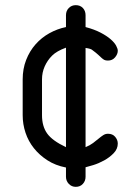

<svg xmlns="http://www.w3.org/2000/svg" viewBox="-20 -652 517 745"><path d="M236 -593Q236 -610 247 -621Q258 -632 274 -632Q291 -632 301.5 -621Q312 -610 312 -593V-547Q346 -538 370 -525.5Q394 -513 409 -500Q424 -487 430.5 -475Q437 -463 437 -455Q437 -442 426.5 -429.5Q416 -417 399 -417Q390 -417 385 -419.5Q380 -422 374.5 -427Q369 -432 361 -439.5Q353 -447 338 -458Q333 -463 312 -466V-81Q329 -88 341 -97Q353 -106 362.5 -114Q372 -122 380.5 -127.5Q389 -133 399 -133Q417 -133 427 -121Q437 -109 437 -95Q437 -74 421 -57.5Q405 -41 384 -29.5Q363 -18 342 -11.5Q321 -5 312 -3V34Q312 50 301.5 61.5Q291 73 274 73Q258 73 247 61.5Q236 50 236 34V-2Q195 -10 164 -30Q133 -50 111.5 -77Q90 -104 79 -137Q68 -170 68 -205V-344Q68 -385 81.5 -419.5Q95 -454 118 -480Q141 -506 171.5 -523Q202 -540 236 -547ZM182 -436Q164 -418 153.5 -394.5Q143 -371 143 -344V-205Q143 -162 163 -134Q183 -106 236 -81V-467Q200 -454 182 -436Z"/></svg>

Font: VDS Compensated
Style: Light
Weight: 300
Designer: artmaker
Foundry: artmaker
Version: Version 1.000 2012 initial release